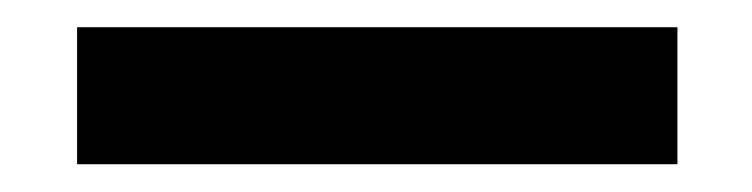

<svg xmlns="http://www.w3.org/2000/svg" viewBox="-20 -20 552 141"><path d="M477.5 0V100.6H36.6V0Z"/></svg>

Font: Hanuman Black
Style: Regular
Weight: 900
Designer: Danh Hong
Version: Version 8.002; ttfautohint (v1.8.3)